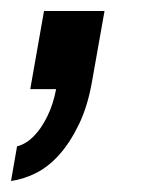

<svg xmlns="http://www.w3.org/2000/svg" viewBox="-51 -162 277 349"><path d="M-31 167 -20 104Q-4 100 10 86Q24 72 35 49.5Q46 27 51 0H4L29 -142H139L117 -18Q109 30 92.5 64Q76 98 56 120Q36 142 13.5 153Q-9 164 -31 167Z"/></svg>

Font: Archivo ExtraCondensed
Style: Bold Italic
Weight: 700
Width: 2
Italic angle: -10°
Designer: Hector Gatti
Foundry: Omnibus-Type
Version: Version 2.001